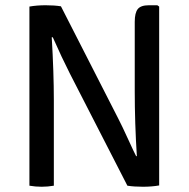

<svg xmlns="http://www.w3.org/2000/svg" viewBox="-20 -707 718 731"><path d="M181 -565H177Q185 -429 185 -326V0Q162 4 138.5 4Q115 4 92 0V-682Q120 -687 153.5 -687Q187 -687 212 -683L430 -256Q445 -227 468 -176.5Q491 -126 498 -113V-112L501 -113Q493 -239 493 -360V-624Q493 -658 504.5 -672.5Q516 -687 547 -687H579L586 -682V-1Q558 4 524 4Q490 4 465 0L246 -427Q216 -486 181 -565Z"/></svg>

Font: Signika Negative
Style: Regular
Weight: 400
Designer: Anna Giedrys
Foundry: Anna Giedrys
Version: Version 1.001